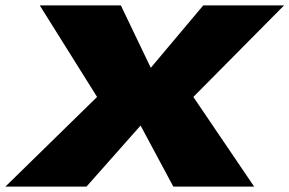

<svg xmlns="http://www.w3.org/2000/svg" viewBox="-67 -695 1078 715"><path d="M-47 0H255L456.5 -227.5L578.5 0H879.5L653 -334L991 -675H690L494.5 -442.5L383 -675H81L294.5 -334Z"/></svg>

Font: Anybody Expanded Black
Style: Italic
Weight: 900
Width: 7
Italic angle: -10°
Version: Version 1.113;gftools[0.9.25]